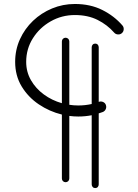

<svg xmlns="http://www.w3.org/2000/svg" viewBox="-20 -705 689 959"><path d="M307.6 -516.6Q315.4 -516.6 320.8 -511.2Q326.2 -505.9 326.2 -498V-181.6Q348.6 -178.2 371.1 -178.2Q405.3 -178.2 438 -185.5V-468.8Q438 -476.6 442.9 -481.9Q447.8 -487.3 455.6 -487.3Q463.4 -487.3 468.3 -481.9Q473.1 -476.6 473.1 -468.8V-196.3H473.6Q484.4 -200.2 494.9 -195.6Q505.4 -190.9 508.8 -180.7Q512.7 -169.9 508.1 -159.7Q503.4 -149.4 493.2 -145.5Q483.4 -141.6 473.1 -138.7V215.8Q473.1 223.6 468.3 229Q463.4 234.4 455.6 234.4Q447.8 234.4 442.9 229Q438 223.6 438 215.8V-129.4Q405.3 -123 371.1 -123Q348.6 -123 326.2 -126V186.5Q326.2 194.3 320.8 199.7Q315.4 205.1 307.6 205.1Q299.8 205.1 294.4 199.7Q289.1 194.3 289.1 186.5V-132.8Q227.1 -147.9 173.8 -183.8Q120.6 -219.7 88.1 -273.4Q55.7 -327.1 55.7 -396Q55.7 -456.5 79.6 -509Q103.5 -561.5 145 -601.1Q186.5 -640.6 240.2 -662.8Q293.9 -685.1 354 -685.1Q431.2 -685.1 490.7 -655.3Q550.3 -625.5 591.3 -578.1Q598.6 -569.8 597.9 -558.3Q597.2 -546.9 588.9 -539.6Q580.6 -532.2 569.1 -533Q557.6 -533.7 550.3 -542Q516.1 -581.1 467.5 -605.5Q418.9 -629.9 354 -629.9Q288.6 -629.9 233.2 -598.4Q177.7 -566.9 144.3 -513.9Q110.8 -460.9 110.8 -396Q110.8 -345.7 134.8 -304.2Q158.7 -262.7 199 -233.2Q239.3 -203.6 289.1 -189.5V-498Q289.1 -505.9 294.4 -511.2Q299.8 -516.6 307.6 -516.6Z"/></svg>

Font: Mikhak Light
Style: Regular
Weight: 300
Designer: Amin Abedi
Version: Version 3.3